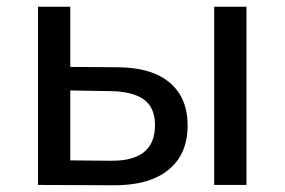

<svg xmlns="http://www.w3.org/2000/svg" viewBox="-20 -550 847 571"><path d="M332 -350Q432 -349 485 -304Q538 -259 538 -177Q538 -91 480.5 -44.5Q423 2 316 1L93 0V-530H189V-351ZM617 0V-530H713V0ZM309 -72Q441 -70 441 -178Q441 -230 408 -254Q375 -278 309 -279L189 -281V-73Z"/></svg>

Font: Montserrat
Style: Regular
Weight: 500
Designer: Julieta Ulanovsky
Foundry: Julieta Ulanovsky
Version: Version 7.200;PS 007.200;hotconv 1.0.88;makeotf.lib2.5.64775